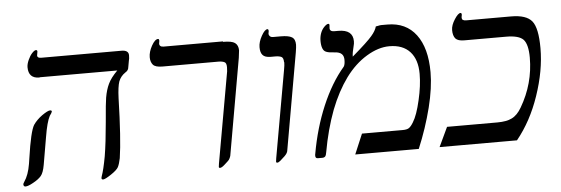

<svg xmlns="http://www.w3.org/2000/svg" viewBox="-43 -716 2498 855"><g transform="rotate(-5 1205.5 -288.0)"><path d="M145 -465 144 -464Q95 -464 95 -514Q95 -528 103 -546Q111 -564 121 -575Q132 -587 139 -587Q145 -587 145 -580L142 -562Q142 -551 160 -551H518Q550 -551 550 -528Q550 -512 547 -503L542 -475Q541 -461 527 -453Q506 -439 497 -416Q489 -393 487 -342Q482 -159 469 -75Q464 -50 457 -36Q450 -23 423 -5Q396 13 387 13Q380 13 380 6L382 -2Q392 -29 403 -89Q413 -149 421 -241Q428 -327 432 -349Q438 -384 450 -409Q462 -435 492 -465ZM186 -308H185Q185 -303 175 -290Q161 -264 150 -197L129 -75Q123 -40 111 -26Q99 -12 75 1Q52 14 40 14Q31 14 31 3Q31 1 36 -7Q56 -36 64 -85L68 -111Q85 -228 102 -256Q117 -278 142 -296Q168 -314 178 -314Q186 -314 186 -308Z M972 -553V-551Q1011 -551 1025 -541Q1040 -530 1040 -507L1036 -474L960 -42Q957 -32 952 -25Q950 -22 932 -6Q918 7 910 7Q905 7 905 2L907 -13L976 -402Q980 -418 980 -437Q980 -456 971 -460Q961 -465 944 -465H694Q663 -465 652 -477Q641 -490 641 -511Q641 -535 656 -562Q671 -589 685 -589Q690 -589 690 -580L688 -568Q688 -553 707 -553Z M1236 -437H1235Q1235 -456 1226 -461Q1216 -466 1198 -466H1178Q1152 -466 1142 -478Q1132 -489 1132 -513Q1132 -536 1147 -563Q1162 -590 1174 -590Q1179 -590 1179 -581Q1177 -573 1177 -569Q1177 -564 1181 -559Q1186 -553 1196 -553H1231Q1265 -553 1280 -544Q1295 -535 1295 -510Q1295 -500 1291 -476L1215 -44Q1214 -33 1201 -20Q1192 -11 1180 -1Q1172 6 1166 6Q1161 6 1161 1L1163 -14L1232 -403Q1236 -424 1236 -437Z M1738 -90H1735Q1754 -90 1763 -96Q1773 -103 1783 -120Q1802 -150 1817 -216Q1832 -280 1832 -333Q1832 -397 1800 -432Q1768 -467 1708 -467Q1659 -467 1606 -435Q1553 -403 1511 -346Q1468 -287 1437 -207Q1405 -122 1387 -21Q1385 -8 1381 -3Q1376 2 1368 2H1348Q1337 2 1337 -9V-14L1338 -19Q1358 -132 1399 -229Q1441 -328 1498 -394Q1504 -403 1504 -424Q1504 -441 1495 -450Q1485 -460 1463 -461Q1438 -462 1426 -467Q1415 -471 1410 -484Q1405 -497 1405 -517Q1405 -536 1411 -552Q1417 -568 1428 -579Q1439 -590 1446 -590Q1451 -590 1451 -584L1450 -570Q1450 -555 1470 -555H1488Q1553 -555 1553 -503Q1553 -492 1550 -482Q1542 -452 1542 -435Q1613 -496 1632 -519Q1651 -541 1656 -560Q1659 -560 1667 -562Q1675 -564 1681 -564H1696H1708Q1791 -564 1836 -504Q1881 -444 1881 -336Q1881 -267 1859 -179Q1836 -88 1799 0H1515L1553 -90Z M1892 0 1933 -87H2158Q2199 -87 2223 -99Q2248 -111 2267 -144Q2327 -246 2327 -362Q2327 -421 2307 -443Q2287 -464 2230 -464H2043Q2015 -464 2004 -476Q1993 -489 1993 -514Q1993 -536 2010 -562Q2026 -587 2037 -587Q2042 -587 2042 -578Q2040 -570 2040 -565Q2040 -552 2059 -552H2260Q2328 -552 2353 -521Q2378 -490 2378 -400Q2378 -300 2340 -189Q2303 -80 2238 0Z"/></g></svg>

Font: Libra Serif Modern
Style: Italic
Weight: 400
Italic angle: -12°
Designer: Stefan Peev, Context Ltd
Foundry: Stefan Peev, Context Ltd
Version: Version 1.000